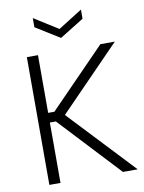

<svg xmlns="http://www.w3.org/2000/svg" viewBox="-97 -969 779 1036"><g transform="rotate(-10 292.5 -451.0)"><path d="M88 -700H149V-384H183L491 -700H570L236 -357L572 0H491L182 -331H149V0H88ZM420 -902V-852L288 -770L156 -852V-902L288 -819Z"/></g></svg>

Font: Albert Sans Light
Style: Regular
Weight: 300
Designer: Andreas Rasmussen
Foundry: a.Foundry
Version: Version 1.025